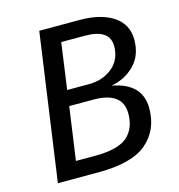

<svg xmlns="http://www.w3.org/2000/svg" viewBox="-103 -780 809 870"><g transform="rotate(-15 301.0 -344.5)"><path d="M255.9 -76.2Q364.7 -76.2 408.7 -114.3Q452.1 -152.8 452.1 -222.2Q452.1 -324.2 315.9 -324.2H202.1L167 -76.2ZM313 -397Q378.9 -397 423.8 -433.6Q468.8 -470.2 469.2 -534.2Q469.2 -614.3 352.1 -613.8H242.2L211.9 -397ZM252 0H62L159.2 -689H349.1Q447.3 -689 505.9 -650.4Q564.5 -611.8 564.9 -539.1Q564.9 -465.8 521 -420.9Q477.1 -376 411.1 -363.8Q550.3 -338.9 549.8 -220.2Q549.8 -120.1 480.5 -60.1Q411.1 0 252 0Z"/></g></svg>

Font: FiraSans-Italic
Style: Italic
Weight: 400
Italic angle: -8°
Designer: Carrois Corporate & Edenspiekermann AG
Foundry: Carrois Corporate GbR & Edenspiekermann AG
Version: Version 3.106;PS 003.106;hotconv 1.0.70;makeotf.lib2.5.58329